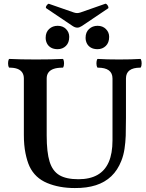

<svg xmlns="http://www.w3.org/2000/svg" viewBox="-20 -976 770 1010"><path d="M135.3 -100.6Q122.6 -127.9 114 -170.2Q105.5 -212.4 105.5 -266.1V-563Q105.5 -582 96.9 -594.7Q88.4 -607.4 71.8 -613.8Q55.2 -620.1 29.8 -620.1Q25.4 -620.1 23.4 -631.6Q21.5 -643.1 23.4 -654.5Q25.4 -666 29.8 -666Q85.9 -663.1 169.9 -663.1Q253.9 -663.1 309.6 -666Q314 -666 315.9 -654.5Q317.9 -643.1 315.9 -631.6Q314 -620.1 309.6 -620.1Q281.2 -620.1 262.7 -613.8Q244.1 -607.4 234.9 -594.7Q225.6 -582 225.6 -563V-263.7Q225.6 -174.8 241 -125.5Q256.3 -76.2 292.2 -54.7Q328.1 -33.2 392.6 -33.2Q452.6 -33.2 492.4 -55.7Q532.2 -78.1 552 -123.5Q571.8 -168.9 571.8 -237.8V-563Q571.8 -620.1 494.6 -620.1Q490.2 -620.1 488.3 -631.6Q486.3 -643.1 488.3 -654.5Q490.2 -666 494.6 -666Q539.1 -663.1 606.4 -663.1Q673.3 -663.1 717.8 -666Q722.2 -666 724.1 -654.5Q726.1 -643.1 724.1 -631.6Q722.2 -620.1 717.8 -620.1Q642.6 -620.1 642.6 -563V-356Q642.6 -296.9 641.4 -262Q640.1 -227.1 635 -193.1Q629.9 -159.2 618.2 -129.9Q599.1 -81.1 565.7 -49.1Q532.2 -17.1 484.4 -1.7Q436.5 13.7 373.5 13.2Q291.5 13.2 227.8 -13.4Q164.1 -40 135.3 -100.6ZM430.2 -777.3Q430.2 -806.6 448.5 -823.5Q466.8 -840.3 493.2 -840.3Q520 -840.3 537.1 -823.2Q554.2 -806.2 554.2 -782.2Q554.2 -751.5 536.6 -734.4Q519 -717.3 493.2 -717.3Q472.7 -717.3 458.5 -725.3Q444.3 -733.4 437.3 -747.1Q430.2 -760.7 430.2 -777.3ZM220.2 -777.3Q220.2 -806.6 238.5 -823.5Q256.8 -840.3 283.2 -840.3Q310.5 -840.3 327.4 -823.2Q344.2 -806.2 344.2 -782.2Q344.2 -751.5 326.7 -734.4Q309.1 -717.3 283.2 -717.3Q262.7 -717.3 248.5 -725.3Q234.4 -733.4 227.3 -747.1Q220.2 -760.7 220.2 -777.3ZM361.8 -839.4 224.1 -932.1Q219.7 -935.1 221.9 -940.9Q224.1 -946.8 229.2 -951.9Q234.4 -957 236.8 -956.1L367.7 -910.6Q377.4 -907.2 385.7 -907.2Q394 -907.2 403.8 -910.6L533.7 -956.1Q537.6 -957.5 542.5 -952.4Q547.4 -947.3 549.6 -940.7Q551.8 -934.1 548.8 -932.1L411.1 -839.4Q404.3 -835 398.4 -832.8Q392.6 -830.6 386.7 -830.6Q380.9 -830.6 374.5 -832.8Q368.2 -835 361.8 -839.4Z"/></svg>

Font: Junicode Two Beta VF
Style: Regular
Weight: 400
Designer: Peter S. Baker
Foundry: Briery Creek Software
Version: Version 1.031 beta; ttfautohint (v1.8.1.43-b0c9)